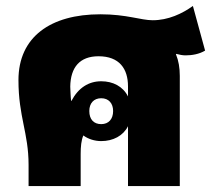

<svg xmlns="http://www.w3.org/2000/svg" viewBox="-20 -625 726 645"><path d="M76 0H251V-108C251 -132 253 -154 260 -170C276 -158 298 -151 320 -151C360 -151 394 -169 410 -201V0H584V-370C584 -397 580 -421 571 -443L572 -444C583 -441 594 -439 603 -439C625 -439 649 -443 669 -455L628 -605C592 -579 545 -557 493 -557C453 -557 406 -577 317 -577C150 -577 42 -501 42 -356C42 -232 76 -179 76 -71ZM216 -334C217 -399 248 -436 311 -436C381 -436 410 -394 410 -335V-301C393 -335 359 -352 320 -352C278 -352 243 -330 220 -286H219C217 -300 217 -316 216 -334ZM320 -208C295 -208 280 -224 280 -252C280 -278 295 -295 320 -295C345 -295 360 -278 360 -252C360 -225 345 -208 320 -208Z"/></svg>

Font: Noto Sans Thai Looped SemiCondensed Black
Style: Regular
Weight: 900
Width: 4
Designer: Sasikarn Vongin, Ben Mitchell
Foundry: The Fontpad Ltd
Version: Version 1.001